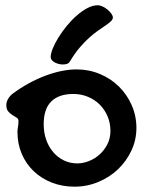

<svg xmlns="http://www.w3.org/2000/svg" viewBox="-20 -660 560 725"><path d="M45.9 -162.1Q45.9 -170.4 47.9 -180.7Q49.8 -190.9 49.8 -203.1Q49.8 -211.4 42.7 -215.8Q35.6 -220.2 26.9 -225.6Q18.1 -231 11 -239.3Q3.9 -247.6 3.9 -263.2Q3.9 -274.4 10 -285.6Q16.1 -296.9 27.8 -306.2Q56.6 -327.6 87.6 -344.7Q118.7 -361.8 149.7 -373.5Q180.7 -385.3 210.9 -391.6Q241.2 -397.9 269 -397.9Q315.9 -397.9 357.2 -380.6Q398.4 -363.3 429 -333.3Q459.5 -303.2 477.3 -262.9Q495.1 -222.7 495.1 -176.8Q495.1 -131.8 476.3 -91.6Q457.5 -51.3 425.8 -21Q394 9.3 351.3 27.1Q308.6 44.9 261.2 44.9Q214.8 44.9 175.3 29.3Q135.7 13.7 106.9 -13.9Q78.1 -41.5 62 -79.3Q45.9 -117.2 45.9 -162.1ZM272 -43Q292.5 -43 314.5 -51.3Q336.4 -59.6 354.7 -75.4Q373 -91.3 385 -114.3Q397 -137.2 397 -166Q397 -195.3 386.2 -220.7Q375.5 -246.1 356.7 -264.9Q337.9 -283.7 312.3 -294.4Q286.6 -305.2 256.8 -305.2Q202.6 -305.2 173.8 -277.1Q145 -249 145 -190.9Q145 -159.2 154.5 -132.1Q164.1 -105 181.2 -85.2Q198.2 -65.4 221.4 -54.2Q244.6 -43 272 -43ZM406.2 -594.2Q406.2 -586.9 399.2 -580.1Q392.1 -573.2 380.1 -564.9Q368.2 -556.6 352.1 -545.7Q335.9 -534.7 318.1 -518.8Q300.3 -502.9 281.2 -480.7Q262.2 -458.5 244.1 -428.2Q240.2 -421.4 233.2 -418.9Q226.1 -416.5 217.3 -416.5Q209 -416.5 200.9 -418.7Q192.9 -420.9 186.3 -424.6Q179.7 -428.2 175.5 -433.3Q171.4 -438.5 171.4 -444.3Q171.4 -457.5 179.4 -477.3Q187.5 -497.1 200.9 -518.8Q214.4 -540.5 232.2 -562.3Q250 -584 269.8 -601.3Q289.6 -618.7 309.8 -629.4Q330.1 -640.1 349.1 -640.1Q357.9 -640.1 367.9 -635.3Q377.9 -630.4 386.5 -623.3Q395 -616.2 400.6 -608.2Q406.2 -600.1 406.2 -594.2Z"/></svg>

Font: Gochi Hand Cyrillic
Style: Regular
Weight: 400
Designer: Juan Pablo del Peral; Denis Ignatov
Foundry: Juan Pablo del Peral; Denis Ignatov
Version: Version 1.00 June 29, 2018, initial release